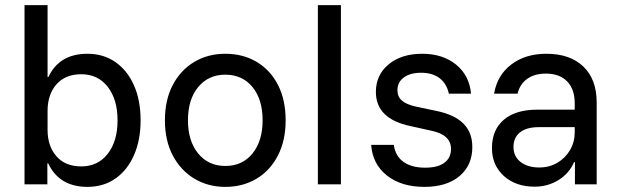

<svg xmlns="http://www.w3.org/2000/svg" viewBox="-20 -720 2423 750"><path d="M321.7 10Q211.7 10 168.3 -81.7H165V0H75.8V-700H165.8V-419.2H169.2Q211.7 -510 321.7 -510Q384.2 -510 430.8 -477.5Q477.5 -445 503.3 -386.7Q529.2 -328.3 529.2 -250Q529.2 -172.5 503.3 -113.8Q477.5 -55 430.8 -22.5Q384.2 10 321.7 10ZM297.5 -70Q362.5 -70 400.8 -119.2Q439.2 -168.3 439.2 -250Q439.2 -331.7 400.8 -380.8Q362.5 -430 297.5 -430Q235 -430 200.4 -390.4Q165.8 -350.8 165.8 -286.7V-213.3Q165.8 -149.2 200.4 -109.6Q235 -70 297.5 -70Z M860 10Q792.5 10 739.2 -22.1Q685.8 -54.2 655 -112.5Q624.2 -170.8 624.2 -250Q624.2 -330 655 -388.3Q685.8 -446.7 739.2 -478.3Q792.5 -510 860 -510Q929.2 -510 982.5 -478.3Q1035.8 -446.7 1065.8 -388.3Q1095.8 -330 1095.8 -250Q1095.8 -170.8 1065.4 -112.1Q1035 -53.3 981.7 -21.7Q928.3 10 860 10ZM860 -71.7Q926.7 -71.7 966.3 -120.4Q1005.8 -169.2 1005.8 -250Q1005.8 -331.7 966.3 -380Q926.7 -428.3 860 -428.3Q794.2 -428.3 754.2 -380Q714.2 -331.7 714.2 -250Q714.2 -169.2 754.2 -120.4Q794.2 -71.7 860 -71.7Z M1221.7 0V-700H1311.7V0Z M1637.5 10Q1547.5 10 1491.2 -34.6Q1435 -79.2 1430 -154.2H1518.3Q1524.2 -110.8 1555.8 -87.9Q1587.5 -65 1640.8 -65Q1690 -65 1715.8 -84.2Q1741.7 -103.3 1741.7 -138.3Q1741.7 -193.3 1665.8 -209.2L1583.3 -227.5Q1448.3 -255.8 1448.3 -360.8Q1448.3 -427.5 1498.3 -468.8Q1548.3 -510 1629.2 -510Q1709.2 -510 1761.2 -467.9Q1813.3 -425.8 1820 -354.2H1733.3Q1725 -393.3 1697.1 -414.6Q1669.2 -435.8 1625 -435.8Q1582.5 -435.8 1557.5 -417.5Q1532.5 -399.2 1532.5 -367.5Q1532.5 -342.5 1550 -327.1Q1567.5 -311.7 1605.8 -303.3L1689.2 -285.8Q1757.5 -270.8 1791.2 -236.3Q1825 -201.7 1825 -145.8Q1825 -74.2 1775 -32.1Q1725 10 1637.5 10Z M2068.3 9.2Q1994.2 9.2 1947.9 -32.9Q1901.7 -75 1901.7 -141.7Q1901.7 -212.5 1947.9 -252.1Q1994.2 -291.7 2079.2 -291.7H2225V-316.7Q2225 -371.7 2195.4 -402.1Q2165.8 -432.5 2112.5 -432.5Q2068.3 -432.5 2039.6 -412.1Q2010.8 -391.7 2001.7 -354.2H1910Q1922.5 -426.7 1977.5 -468.3Q2032.5 -510 2114.2 -510Q2206.7 -510 2258.8 -460Q2310.8 -410 2310.8 -319.2V0H2225.8V-86.7H2222.5Q2203.3 -42.5 2161.7 -16.7Q2120 9.2 2068.3 9.2ZM2086.7 -65.8Q2125.8 -65.8 2157.1 -84.2Q2188.3 -102.5 2206.7 -133.8Q2225 -165 2225 -203.3V-223.3H2085Q2036.7 -223.3 2011.2 -202.9Q1985.8 -182.5 1985.8 -145.8Q1985.8 -109.2 2013.3 -87.5Q2040.8 -65.8 2086.7 -65.8Z"/></svg>

Font: Funnel Sans
Style: Regular
Weight: 400
Designer: NORD ID, Kristian Moeller
Foundry: Dicotype
Version: Version 1.000